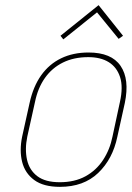

<svg xmlns="http://www.w3.org/2000/svg" viewBox="-20 -716 512 746"><path d="M458 -577 363 -696 215 -577 226 -563 357 -668 441 -565ZM436 -185 465 -316Q484 -408 448.5 -460Q413 -512 324 -512Q264 -512 217.5 -489.5Q171 -467 140 -423.5Q109 -380 95 -316L66 -185Q55 -131 66 -87Q77 -43 113 -16.5Q149 10 213 10Q305 10 361.5 -44Q418 -98 436 -185ZM446 -320 417 -185Q407 -135 380.5 -94.5Q354 -54 312 -31Q270 -8 212 -8Q156 -8 125 -31.5Q94 -55 85 -95.5Q76 -136 86 -185L116 -320Q127 -374 154.5 -413Q182 -452 224.5 -473Q267 -494 323 -494Q371 -494 402.5 -474.5Q434 -455 446.5 -416.5Q459 -378 446 -320Z"/></svg>

Font: Advent Pro Thin
Style: Italic
Weight: 250
Italic angle: -12°
Version: Version 3.000